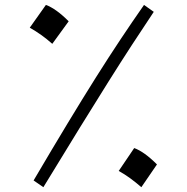

<svg xmlns="http://www.w3.org/2000/svg" viewBox="-20 -770 774 796"><path d="M119.3 -21.9 159.8 6.1Q244.9 -133.6 310.7 -240.3Q376.5 -347 429.2 -430.7Q481.9 -514.5 527.4 -584.4Q573 -654.3 617.5 -720.9L577.1 -749.6Q528.2 -679.6 479.5 -606.5Q430.9 -533.5 377.3 -448.5Q323.7 -363.4 260.6 -259.1Q197.5 -154.9 119.3 -21.9ZM170.3 -749.6 103.4 -655.2Q127.9 -641.4 151 -624.9Q174.1 -608.4 196.8 -588.3L264.7 -681.7Q212.6 -734 170.3 -749.6ZM536.4 -156.2 472.2 -61.3Q495.7 -48.4 519 -31.5Q542.3 -14.6 566 6.1L630.7 -88.3Q578.7 -140.6 536.4 -156.2Z"/></svg>

Font: Pinar-VF-FD
Style: Regular
Weight: 300
Designer: Amin Abedi
Version: Version 3.0